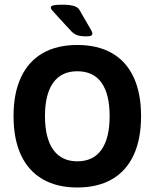

<svg xmlns="http://www.w3.org/2000/svg" viewBox="-20 -811 675 838"><path d="M39.1 0ZM39.1 -304.2Q39.1 -403.8 71.5 -473.4Q104 -543 166.3 -578.9Q228.5 -614.7 317.4 -614.7Q406.7 -614.7 469 -578.9Q531.2 -543 563.5 -473.4Q595.7 -403.8 595.7 -304.2Q595.7 -204.1 563.5 -134.5Q531.2 -64.9 469 -28.8Q406.7 7.3 317.4 7.3Q228.5 7.3 166.3 -28.8Q104 -64.9 71.5 -134.5Q39.1 -204.1 39.1 -304.2ZM458.5 -304.2Q458.5 -400.4 422.9 -450.2Q387.2 -500 317.4 -500Q248 -500 212.2 -450Q176.3 -399.9 176.3 -304.2Q176.3 -208 212.4 -157.5Q248.5 -106.9 317.4 -106.9Q387.2 -106.9 422.9 -157.5Q458.5 -208 458.5 -304.2ZM291.5 -674.3 232.4 -738.3Q210.4 -762.2 206.1 -767.8Q201.7 -773.4 201.7 -778.3Q201.7 -785.2 213.6 -787.8Q225.6 -790.5 253.4 -790.5Q282.2 -790.5 301 -785.4Q319.8 -780.3 327.1 -767.1L363.3 -704.6Q372.1 -689.9 377.7 -679.7Q383.3 -669.4 383.3 -665.5Q383.3 -658.2 377.7 -655.3Q372.1 -652.3 356.4 -652.3Q329.1 -652.3 314.7 -658.4Q300.3 -664.6 291.5 -674.3Z"/></svg>

Font: Jaldi
Style: Bold
Weight: 400
Designer: Pablo Cosgaya and Nicolas Silva
Foundry: Omnibus-Type
Version: Version 1.007